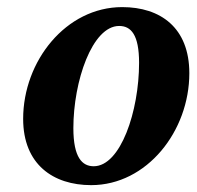

<svg xmlns="http://www.w3.org/2000/svg" viewBox="-20 -519 568 554"><path d="M243 15.2C404.1 15.2 526.3 -140.9 526.3 -307.7C526.3 -439.4 442.7 -498.5 332.6 -498.5C170.6 -498.5 46.8 -343 46.8 -176C46.8 -44.7 133.5 15.2 243 15.2ZM250.4 -39.3C217.3 -39.3 191.7 -64.2 191.7 -149.3C191.7 -284.6 246 -444.1 323.8 -444.1C358.1 -444.1 381.3 -418.7 381.3 -337.8C381.3 -198.1 327.9 -39.3 250.4 -39.3Z"/></svg>

Font: Source Serif Variable
Style: Italic
Weight: 389
Italic angle: -12°
Designer: Frank Grießhammer
Foundry: Adobe Systems Incorporated
Version: Version 3.001;hotconv 1.0.111;makeotfexe 2.5.65597